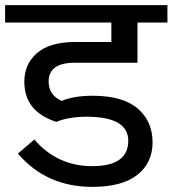

<svg xmlns="http://www.w3.org/2000/svg" viewBox="-30 -750 674 750"><path d="M263 -505H507V-662H624V-730H-10V-662H405V-586H265Q165 -586 115 -543Q65 -500 65 -431Q65 -314 190 -274Q239 -294 308 -294Q471 -294 471 -200Q471 -101 330 -101Q194 -101 104 -205L40 -150Q151 -20 331 -20Q447 -20 506.5 -67Q566 -114 566 -194Q566 -276 508 -326Q450 -376 331 -376Q260 -376 211 -356Q160 -378 160 -432Q160 -505 263 -505Z"/></svg>

Font: Glegoo
Style: Bold
Weight: 700
Version: Version 2.0.1; ttfautohint (v0.9) -r 48 -G 60